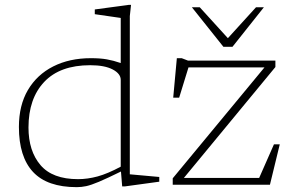

<svg xmlns="http://www.w3.org/2000/svg" viewBox="-20 -762 1212 792"><path d="M484 7 479 -54.5Q421 -26 388.2 -12.2Q355.5 1.5 335.8 5.8Q316 10 296.5 10Q175 10 116.5 -52.5Q58 -115 58 -238.5Q58 -327.5 95.2 -390.8Q132.5 -454 199.5 -488Q266.5 -522 355 -522Q393.5 -522 420.5 -517.2Q447.5 -512.5 478 -502V-688L371 -703.5V-723L512 -742H520.5L515.5 -695.5V-43L637 -32V-12.5L494.5 7ZM478 -432.5Q478 -458 444.8 -475.5Q411.5 -493 352 -493Q227.5 -493 162.5 -424.2Q97.5 -355.5 97.5 -236Q97.5 -139 147 -81Q196.5 -23 302 -23Q341 -23 382.5 -34.2Q424 -45.5 478 -74.5ZM692.5 0V-26.5L1071 -484H757.5L719 -359H694.5L709.5 -522H729.5L755.5 -512H1116V-485.5L738.5 -28H1049L1110 -166.5H1134L1093.5 0ZM1068.5 -732 939 -569H901.5L771.5 -732H804L920 -604.5L1036 -732Z"/></svg>

Font: Newsreader Caption ExtraLight
Style: Regular
Weight: 275
Designer: Hugues Gentile
Foundry: Production Type
Version: Version 1.001